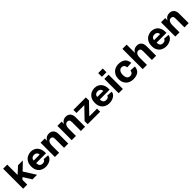

<svg xmlns="http://www.w3.org/2000/svg" viewBox="581 -2723 4751 4751"><g transform="rotate(-45 2956.5 -347.0)"><path d="M75 -220 381 -500H549L171 -136ZM60 -700H203V0H60ZM205 -290 319 -362 547 0H387Z M589 -247Q589 -337 625.5 -397.5Q662 -458 720 -487Q778 -516 842 -516Q905 -516 959 -487.5Q1013 -459 1046.5 -398.5Q1080 -338 1080 -247V-220H737Q737 -180 748.5 -152.5Q760 -125 783.5 -111Q807 -97 842 -97Q888 -97 909.5 -116.5Q931 -136 937 -158L1080 -148Q1078 -100 1044 -62.5Q1010 -25 956.5 -4.5Q903 16 842 16Q777 16 719.5 -11.5Q662 -39 625.5 -98Q589 -157 589 -247ZM842 -403Q808 -403 784.5 -390Q761 -377 749 -355.5Q737 -334 737 -308H946Q946 -334 934.5 -355.5Q923 -377 899.5 -390Q876 -403 842 -403Z M1419 -403Q1372 -403 1345 -363Q1318 -323 1318 -243L1292 -263Q1292 -344 1312 -400.5Q1332 -457 1374 -486.5Q1416 -516 1480 -516Q1551 -516 1595 -469Q1639 -422 1639 -329V0H1491V-313Q1491 -366 1470 -384.5Q1449 -403 1419 -403ZM1170 -500H1318V0H1170Z M2008 -403Q1961 -403 1934 -363Q1907 -323 1907 -243L1881 -263Q1881 -344 1901 -400.5Q1921 -457 1963 -486.5Q2005 -516 2069 -516Q2140 -516 2184 -469Q2228 -422 2228 -329V0H2080V-313Q2080 -366 2059 -384.5Q2038 -403 2008 -403ZM1759 -500H1907V0H1759Z M2592 -392H2755L2482 -108H2318ZM2318 -108H2755V0H2318ZM2318 -500H2755V-392H2318Z M2815 -247Q2815 -337 2851.5 -397.5Q2888 -458 2946 -487Q3004 -516 3068 -516Q3131 -516 3185 -487.5Q3239 -459 3272.5 -398.5Q3306 -338 3306 -247V-220H2963Q2963 -180 2974.5 -152.5Q2986 -125 3009.5 -111Q3033 -97 3068 -97Q3114 -97 3135.5 -116.5Q3157 -136 3163 -158L3306 -148Q3304 -100 3270 -62.5Q3236 -25 3182.5 -4.5Q3129 16 3068 16Q3003 16 2945.5 -11.5Q2888 -39 2851.5 -98Q2815 -157 2815 -247ZM3068 -403Q3034 -403 3010.5 -390Q2987 -377 2975 -355.5Q2963 -334 2963 -308H3172Q3172 -334 3160.5 -355.5Q3149 -377 3125.5 -390Q3102 -403 3068 -403Z M3402 -500H3550V0H3402ZM3396 -710H3556V-580H3396Z M3646 -247Q3646 -335 3682.5 -395.5Q3719 -456 3778.5 -486Q3838 -516 3907 -516Q4011 -516 4076 -470.5Q4141 -425 4154 -311L4008 -301Q3997 -356 3974 -379.5Q3951 -403 3907 -403Q3854 -403 3824 -361Q3794 -319 3794 -248Q3794 -173 3822.5 -135Q3851 -97 3907 -97Q3947 -97 3972 -118.5Q3997 -140 4008 -193L4154 -183Q4142 -71 4076.5 -27.5Q4011 16 3907 16Q3837 16 3778 -12.5Q3719 -41 3682.5 -100.5Q3646 -160 3646 -247Z M4493 -403Q4446 -403 4419 -363Q4392 -323 4392 -243L4366 -263Q4366 -344 4386 -400.5Q4406 -457 4448 -486.5Q4490 -516 4554 -516Q4625 -516 4669 -469Q4713 -422 4713 -329V0H4565V-313Q4565 -366 4544 -384.5Q4523 -403 4493 -403ZM4244 -710H4392V0H4244Z M4803 -247Q4803 -337 4839.5 -397.5Q4876 -458 4934 -487Q4992 -516 5056 -516Q5119 -516 5173 -487.5Q5227 -459 5260.5 -398.5Q5294 -338 5294 -247V-220H4951Q4951 -180 4962.5 -152.5Q4974 -125 4997.5 -111Q5021 -97 5056 -97Q5102 -97 5123.5 -116.5Q5145 -136 5151 -158L5294 -148Q5292 -100 5258 -62.5Q5224 -25 5170.5 -4.5Q5117 16 5056 16Q4991 16 4933.5 -11.5Q4876 -39 4839.5 -98Q4803 -157 4803 -247ZM5056 -403Q5022 -403 4998.5 -390Q4975 -377 4963 -355.5Q4951 -334 4951 -308H5160Q5160 -334 5148.5 -355.5Q5137 -377 5113.5 -390Q5090 -403 5056 -403Z M5633 -403Q5586 -403 5559 -363Q5532 -323 5532 -243L5506 -263Q5506 -344 5526 -400.5Q5546 -457 5588 -486.5Q5630 -516 5694 -516Q5765 -516 5809 -469Q5853 -422 5853 -329V0H5705V-313Q5705 -366 5684 -384.5Q5663 -403 5633 -403ZM5384 -500H5532V0H5384Z"/></g></svg>

Font: Uncut Sans VF
Style: Regular
Weight: 400
Designer: Kasper Nordkvist
Foundry: Uncut Type
Version: Version 1.100;FEAKit 1.0